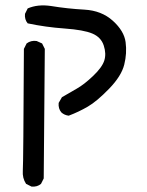

<svg xmlns="http://www.w3.org/2000/svg" viewBox="-20 -427 540 707"><path d="M96 260 76 250Q62 229 64 201.5Q66 174 68 -247L78 -267Q94 -279 115 -276L135 -267L145 -247L141 230L131 250Q117 262 96 260ZM233 -1Q217 -3 206 -13Q194 -27 196 -48L208 -69Q235 -85 262.5 -100.5Q290 -116 323 -147.5Q356 -179 364 -204Q372 -229 362 -259.5Q352 -290 320 -303.5Q288 -317 218 -322Q148 -327 82 -341Q70 -355 72 -376L82 -396Q119 -412 167 -405Q228 -395 291 -391.5Q354 -388 395.5 -350.5Q437 -313 442.5 -272Q448 -231 437.5 -189Q427 -147 382 -100.5Q337 -54 303.5 -34.5Q270 -15 233 -1Z"/></svg>

Font: NaniFont Regular
Style: Regular
Weight: 400
Designer: Nanigashitei
Version: Version 1.036